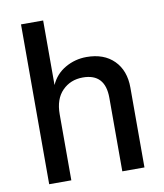

<svg xmlns="http://www.w3.org/2000/svg" viewBox="-85 -835 775 905"><g transform="rotate(-10 302.5 -382.5)"><path d="M77 -765H183V-456Q205 -506 252 -533Q299 -560 354 -560Q437 -560 485 -512Q533 -464 533 -382V0H427V-352Q427 -468 320 -468Q261 -468 222 -428.5Q183 -389 183 -316V0H77Z"/></g></svg>

Font: Application Medium
Style: Regular
Weight: 500
Designer: Wei Huang
Foundry: Wei Huang
Version: Version 0.012